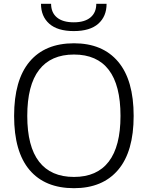

<svg xmlns="http://www.w3.org/2000/svg" viewBox="-20 -977 775 1007"><path d="M367 -814Q282 -814 238.5 -852.5Q195 -891 195 -957H248Q248 -911 278.5 -885.5Q309 -860 367 -860Q424 -860 454.5 -885.5Q485 -911 485 -957H539Q539 -891 495.5 -852.5Q452 -814 367 -814ZM368 10Q216 10 135 -85.5Q54 -181 54 -369Q54 -557 135 -653.5Q216 -750 368 -750Q518 -750 599.5 -653.5Q681 -557 681 -369Q681 -182 599.5 -86Q518 10 368 10ZM368 -49Q489 -49 550.5 -129.5Q612 -210 612 -369Q612 -530 550.5 -610.5Q489 -691 368 -691Q247 -691 185 -610.5Q123 -530 123 -369Q123 -209 185 -129Q247 -49 368 -49Z"/></svg>

Font: Plata Sans Light
Style: Regular
Weight: 300
Designer: Pablo Impallari, Andres Torresi, & Cristiano Sobral
Foundry: Pablo Impallari, Andres Torresi, & Cristiano Sobral
Version: Version 1.00;December 28, 2019;FontCreator 12.0.0.2547 64-bi